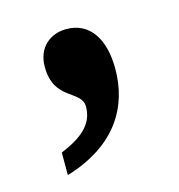

<svg xmlns="http://www.w3.org/2000/svg" viewBox="-59 -196 376 403"><g transform="rotate(-15 129.5 5.5)"><path d="M42 154C154 120 196 46 196 -36C196 -102 168 -143 118 -143C83 -143 54 -120 54 -78C54 -4 116 -12 116 25C116 62 90 85 42 105Z"/></g></svg>

Font: Noto Serif Tamil Condensed
Style: Bold
Weight: 700
Width: 3
Designer: Indian Type Foundry, Tom Grace, and the Monotype Design Team
Foundry: Monotype Imaging Inc.
Version: Version 2.004